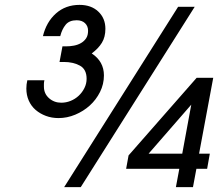

<svg xmlns="http://www.w3.org/2000/svg" viewBox="-20 -767 894 787"><path d="M710 -739H778L311 0H243ZM507 -130 786 -448H854L796 -137H840L829 -75H785L771 0H701L715 -75H497ZM162 -438Q160 -430 160 -423.5Q160 -417 160 -412Q160 -383 181 -364.5Q202 -346 231 -346Q251 -346 269.5 -353.5Q288 -361 302.5 -374.5Q317 -388 326 -406Q335 -424 335 -444Q335 -483 307.5 -498Q280 -513 242 -513H224L236 -577H251Q267 -577 283 -580Q299 -583 312 -590.5Q325 -598 333 -610Q341 -622 341 -641Q341 -660 328.5 -672Q316 -684 294 -684Q264 -684 249 -665.5Q234 -647 227 -619H156Q170 -677 209.5 -712Q249 -747 306 -747Q354 -747 383 -719.5Q412 -692 412 -649Q412 -615 397.5 -591.5Q383 -568 356 -548Q406 -515 406 -458Q406 -422 390 -390Q374 -358 348 -334.5Q322 -311 288.5 -297Q255 -283 220 -283Q192 -283 168 -292Q144 -301 126 -316.5Q108 -332 98 -354.5Q88 -377 88 -404Q88 -421 92 -438ZM727 -137 764 -338 589 -137Z"/></svg>

Font: Involve Medium Oblique
Style: Italic
Weight: 500
Italic angle: -10.5°
Designer: Stefan Peev
Foundry: Context Ltd.
Version: Version 1.001